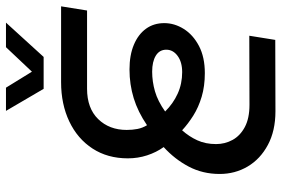

<svg xmlns="http://www.w3.org/2000/svg" viewBox="-166 -754 920 627"><g transform="rotate(-90 293.5 -440.0)"><path d="M244.2 0Q180.4 0 134.3 -24.7Q88.2 -49.4 63.8 -90.6Q39.4 -131.8 39.4 -182.2Q39.4 -237.6 63.5 -283.3Q87.6 -329 127.2 -365Q110 -389 100.2 -419.1Q90.4 -449.2 90.4 -482Q90.4 -548.2 122.4 -597.3Q154.4 -646.4 210.8 -673.2Q267.2 -700 339.2 -700H586.8L573.2 -615.2H317.8Q254 -615.2 218.6 -578.9Q183.2 -542.6 183.2 -485.8Q183.2 -466.8 186.4 -450.5Q189.6 -434.2 198.6 -419.4Q242.2 -449.2 287 -462.9Q331.8 -476.6 380.6 -476.6Q427.6 -476.6 461.5 -462.3Q495.4 -448 513.7 -422.7Q532 -397.4 532 -363Q532 -329.8 513 -299.4Q494 -269 457.5 -249.8Q421 -230.6 368.6 -230.6Q326.2 -230.6 291.6 -240.9Q257 -251.2 229.8 -268.4Q202.6 -285.6 182 -304.8Q161.6 -282 149.3 -255.1Q137 -228.2 137 -194Q137 -164.8 150.6 -140Q164.2 -115.2 192.6 -100Q221 -84.8 265.2 -84.8L490.8 -85.4L477.2 -0.6ZM372 -304.6Q404.8 -304.6 425 -319.5Q445.2 -334.4 445.2 -356.4Q445.2 -378.8 425.7 -390.7Q406.2 -402.6 373.4 -402.6Q341.2 -402.6 309.2 -393.4Q277.2 -384.2 243.4 -360.2Q269.2 -334 301.6 -319.3Q334 -304.6 372 -304.6ZM317.4 -757 245.4 -880H321.2L373.4 -795.2L453.4 -880H533.6L421.6 -757Z"/></g></svg>

Font: MuseoModerno Thin
Style: Italic
Weight: 100
Italic angle: -9°
Designer: Pablo Cosgaya, Héctor Gatti, Marcela Romero, and the Authors of The MuseoModerno Project.
Foundry: Omnibus-Type Team
Version: Version 1.003